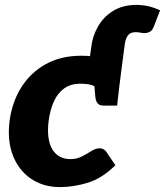

<svg xmlns="http://www.w3.org/2000/svg" viewBox="-20 -754 672 782"><path d="M224 8Q157 8 107 -25.5Q57 -59 33 -119.5Q9 -180 19 -261Q29 -338 66.5 -398Q104 -458 166 -492.5Q228 -527 311 -527Q354 -527 395.5 -518Q437 -509 477 -489L466 -402L391 -385Q373 -401 355 -407Q337 -413 307 -413Q268 -413 241.5 -394Q215 -375 199.5 -341Q184 -307 178 -261Q169 -186 193 -146Q217 -106 267 -106Q293 -106 314 -117Q335 -128 352.5 -139Q370 -150 386 -150Q402 -150 412 -137L450 -81Q395 -27 337 -9.5Q279 8 224 8ZM362 -431 466 -402 457 -324H401Q384 -324 376.5 -334.5Q369 -345 368 -363ZM472 -450 341 -482 351 -558Q356 -605 378.5 -645Q401 -685 440.5 -709.5Q480 -734 535 -734Q559 -734 582.5 -729Q606 -724 632 -712L607 -647Q600 -629 589.5 -624Q579 -619 570 -619Q566 -619 561.5 -619.5Q557 -620 552 -621Q548 -622 543 -622.5Q538 -623 532 -623Q510 -623 500 -608.5Q490 -594 487 -565Z"/></svg>

Font: Aleo Black
Style: Italic
Weight: 900
Italic angle: -7°
Designer: Alessio Laiso
Foundry: Alessio Laiso
Version: Version 2.001;gftools[0.9.29]